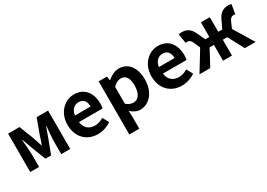

<svg xmlns="http://www.w3.org/2000/svg" viewBox="2 -1393 3374 2426"><g transform="rotate(-30 1688.5 -179.5)"><path d="M79 0H208V-173C208 -230 197 -339 192 -401H197C213 -355 235 -297 251 -251L329 -50H412L488 -251C504 -297 526 -353 542 -401H547C541 -339 531 -230 531 -173V0H662V-560H495L418 -349C404 -303 389 -262 375 -221H370C357 -262 343 -303 328 -349L246 -560H79Z M1062 14C1132 14 1203 -10 1258 -48L1208 -138C1168 -113 1128 -99 1082 -99C999 -99 939 -147 927 -239H1272C1276 -252 1279 -279 1279 -306C1279 -461 1199 -574 1045 -574C911 -574 784 -461 784 -279C784 -95 906 14 1062 14ZM925 -336C936 -418 988 -460 1047 -460C1119 -460 1153 -412 1153 -336Z M1400 215H1546V45L1542 -47C1585 -8 1632 14 1681 14C1804 14 1919 -97 1919 -289C1919 -461 1837 -574 1699 -574C1639 -574 1581 -542 1534 -502H1530L1520 -560H1400ZM1648 -107C1618 -107 1582 -118 1546 -149V-395C1585 -434 1619 -453 1657 -453C1734 -453 1768 -394 1768 -287C1768 -165 1716 -107 1648 -107Z M2287 14C2357 14 2428 -10 2483 -48L2433 -138C2393 -113 2353 -99 2307 -99C2224 -99 2164 -147 2152 -239H2497C2501 -252 2504 -279 2504 -306C2504 -461 2424 -574 2270 -574C2136 -574 2009 -461 2009 -279C2009 -95 2131 14 2287 14ZM2150 -336C2161 -418 2213 -460 2272 -460C2344 -460 2378 -412 2378 -336Z M3190 -291 3225 -372C3246 -423 3270 -434 3298 -434C3306 -434 3312 -432 3319 -430L3342 -566C3330 -571 3315 -574 3300 -574C3225 -574 3173 -547 3132 -455L3081 -347H3022V-560H2892V-347H2832L2783 -455C2742 -547 2689 -574 2614 -574C2599 -574 2585 -571 2572 -566L2596 -430C2603 -432 2609 -434 2616 -434C2645 -434 2668 -423 2690 -372L2725 -290L2548 0H2705L2829 -231H2892V0H3022V-231H3086L3210 0H3367Z"/></g></svg>

Font: Source Han Sans SC Bold
Style: Regular
Weight: 700
Designer: Ryoko NISHIZUKA (kana & ideographs); Paul D. Hunt (Latin, Greek & Cyrillic); Wenlong ZHANG (bopomofo); Sandoll Communica
Foundry: Adobe Systems Incorporated
Version: Version 1.001;PS 1.001;hotconv 1.0.78;makeotf.lib2.5.61930